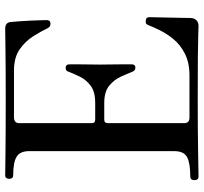

<svg xmlns="http://www.w3.org/2000/svg" viewBox="-42 -724 766 721"><g transform="rotate(-90 340.5 -363.0)"><path d="M39 0Q25 0 25 -16Q25 -31 39 -31Q89 -31 111.5 -43Q134 -55 134 -92V-636Q134 -670 113 -683Q92 -696 43 -696Q30 -696 30 -712Q30 -717 33 -721.5Q36 -726 43 -726Q51 -726 120.5 -725Q190 -724 324 -724Q451 -724 518.5 -725Q586 -726 594 -726Q618 -726 619 -703Q620 -694 621.5 -674Q623 -654 624 -631.5Q625 -609 625.5 -591.5Q626 -574 626 -570Q626 -566 624 -561.5Q622 -557 614 -556Q608 -556 604 -557.5Q600 -559 596 -566Q584 -591 565.5 -620.5Q547 -650 516.5 -671.5Q486 -693 436 -693H260Q251 -693 245 -688.5Q239 -684 239 -672V-401Q239 -388 252 -388H315Q357 -388 379.5 -405Q402 -422 413 -444.5Q424 -467 431 -485Q433 -492 436.5 -495.5Q440 -499 447 -499Q460 -499 460 -484Q460 -477 460 -457.5Q460 -438 459.5 -414.5Q459 -391 459 -371Q459 -352 459.5 -326.5Q460 -301 460 -280Q460 -259 460 -252Q460 -237 447 -237Q436 -237 431 -251Q424 -269 413 -293Q402 -317 379.5 -335.5Q357 -354 315 -354H252Q239 -354 239 -340V-54Q239 -34 260 -34H418Q466 -34 499.5 -51Q533 -68 554 -93.5Q575 -119 587.5 -144.5Q600 -170 607 -188Q610 -196 614.5 -197.5Q619 -199 625 -198Q633 -197 635 -193Q637 -189 637 -184Q637 -180 636.5 -159.5Q636 -139 635.5 -112.5Q635 -86 634.5 -63Q634 -40 634 -31Q634 -18 626.5 -9Q619 0 604 0Q598 0 571.5 -1Q545 -2 488 -2.5Q431 -3 332 -3Q208 -3 128.5 -1.5Q49 0 39 0Z"/></g></svg>

Font: Zen Old Mincho SemiBold
Style: Regular
Weight: 600
Version: Version 1.500